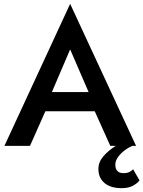

<svg xmlns="http://www.w3.org/2000/svg" viewBox="-20 -759 746 999"><path d="M673 122 706 180Q694 195 671.5 207.5Q649 220 613 220Q555 220 523.5 193Q492 166 492 120Q492 84 518 54Q544 24 582 0H554L473 -180H216L136 0H3L345 -739L688 0H668Q629 18 604.5 45Q580 72 580 97Q580 142 623 142Q640 142 651 137Q662 132 673 122ZM345 -502 250 -280H441Z"/></svg>

Font: Jost* Medium
Style: Regular
Weight: 500
Version: Version 3.7